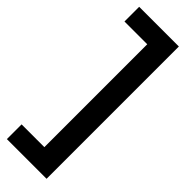

<svg xmlns="http://www.w3.org/2000/svg" viewBox="-293 -793 902 902"><g transform="rotate(45 158.5 -341.5)"><path d="M4.9 -683.6V-781.2H268.6V97.7H4.9V0H156.2V-683.6Z"/></g></svg>

Font: California Gothic
Style: Regular
Weight: 400
Version: Version 2.2;